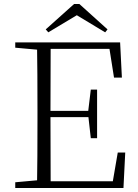

<svg xmlns="http://www.w3.org/2000/svg" viewBox="-20 -933 686 953"><path d="M361.3 -857.4 219.7 -772.5 207 -787.1 347.7 -913.1H374L513.7 -787.1L502 -772.5ZM564.5 -175.8H601.6L592.8 0H55.7V-28.3L164.1 -38.1Q166 -134.8 166 -333V-389.6Q166 -588.9 164.1 -686.5L55.7 -696.3V-722.7H576.2L585 -547.9H545.9L523.4 -690.4H231.4Q230.5 -594.7 230.5 -382.8H418L430.7 -488.3H461.9V-247.1H430.7L418.9 -351.6H230.5Q230.5 -130.9 231.4 -33.2H540Z"/></svg>

Font: GenYoMin TW TTF ExtraLight
Style: Regular
Weight: 250
Version: Version 1.300